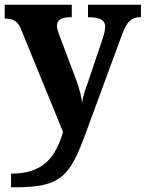

<svg xmlns="http://www.w3.org/2000/svg" viewBox="-20 -556 619 816"><path d="M27 182V240H44C241 240 278 194 348 0L499 -410C519 -464 538 -482 575 -483H579V-536H354V-483H358C402 -482 427 -472 427 -443C427 -431 422 -407 417 -394L351 -198C347 -188 331 -146 329 -118C326 -145 320 -173 301 -224L232 -407C228 -417 222 -435 222 -446C222 -474 245 -483 282 -483H285V-536H0V-477H4C32 -476 53 -470 68 -435L248 5C216 111 166 182 27 182Z"/></svg>

Font: Noto Nastaliq Urdu
Style: Bold
Weight: 700
Designer: Monotype Design Team (Patrick Giasson: type design, Kamal Mansour: OpenType code, Glenda Bellarosa). Updated by Simon Co
Foundry: Monotype Imaging Inc., Simon Cozens
Version: Version 3.009